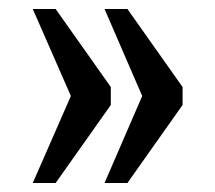

<svg xmlns="http://www.w3.org/2000/svg" viewBox="-20 -484 480 428"><path d="M213 -76H264L387 -250V-290L264 -464H213L297 -270ZM53 -76H104L227 -250V-290L104 -464H53L138 -270Z"/></svg>

Font: Noto Serif Hebrew ExtraCondensed SemiBold
Style: Regular
Weight: 600
Width: 2
Designer: Monotype Design Team
Foundry: Monotype Imaging Inc.
Version: Version 2.004